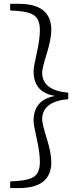

<svg xmlns="http://www.w3.org/2000/svg" viewBox="-20 -793 412 985"><path d="M330.1 -317.4V-284.2Q196.3 -272.5 196.3 -180.7Q196.3 -158.2 219.7 -83Q243.2 -7.8 243.2 39.1Q243.2 171.9 76.2 171.9H32.2V137.7L66.4 135.7Q133.8 130.9 159.2 109.9Q184.6 88.9 184.6 38.1Q184.6 -9.8 168.5 -81.1Q152.3 -152.3 152.3 -172.9Q152.3 -282.2 263.7 -300.8Q152.3 -317.4 152.3 -427.7Q152.3 -449.2 168.5 -520.5Q184.6 -591.8 184.6 -638.7Q184.6 -689.5 159.2 -710.9Q133.8 -732.4 66.4 -737.3L32.2 -739.3V-773.4H76.2Q243.2 -773.4 243.2 -639.6Q243.2 -592.8 219.7 -517.6Q196.3 -442.4 196.3 -420.9Q196.3 -329.1 330.1 -317.4Z"/></svg>

Font: Bpmf Zihi Serif Light
Style: Light
Weight: 300
Foundry: But Ko
Version: Version 1.320